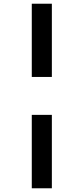

<svg xmlns="http://www.w3.org/2000/svg" viewBox="-20 -779 453 1033"><path d="M151 -365H259V-759H151ZM151 234H259V-161H151Z"/></svg>

Font: Noto Sans UI Condensed
Style: Bold
Weight: 700
Width: 3
Designer: Monotype Design Team
Foundry: Monotype Imaging Inc.
Version: 1.001